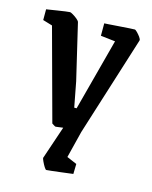

<svg xmlns="http://www.w3.org/2000/svg" viewBox="-101 -527 617 777"><g transform="rotate(15 207.0 -139.0)"><path d="M168 182Q165 182 159 172.5Q153 163 148 152Q143 141 143 138L190 -1Q180 0 171 1.5Q162 3 159 3Q157 3 150 -1.5Q143 -6 143 -6L39 -389L-1 -401V-446Q-1 -446 12 -448Q25 -450 43.5 -453Q62 -456 77 -458Q92 -460 96 -460Q99 -460 108.5 -454.5Q118 -449 127 -441.5Q136 -434 137 -429L192 -196L212 -91H222L302 -393L241 -400V-452Q241 -452 259 -453Q277 -454 301 -456Q325 -458 344.5 -459Q364 -460 367 -460Q370 -460 377.5 -452.5Q385 -445 391.5 -436Q398 -427 397 -422L265 -3L237 109L279 127L278 169Q278 169 262.5 171Q247 173 226.5 175.5Q206 178 188.5 180Q171 182 168 182Z"/></g></svg>

Font: Grenze Gotisch Medium
Style: Regular
Weight: 500
Designer: Renata Polastri
Foundry: Omnibus-Type
Version: Version 1.001